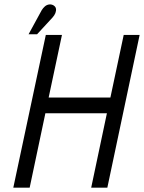

<svg xmlns="http://www.w3.org/2000/svg" viewBox="-20 -860 660 880"><path d="M486 -413H203L264 -700H190L41 0H116L188 -341H470L398 0H472L620 -700H547ZM221 -780Q230 -790 234 -800.5Q238 -811 236.5 -820Q235 -829 226 -835Q216 -841 205 -839.5Q194 -838 185.5 -830.5Q177 -823 171 -813L111 -703H150Z"/></svg>

Font: Advent Pro Medium
Style: Italic
Weight: 500
Italic angle: -12°
Version: Version 3.000